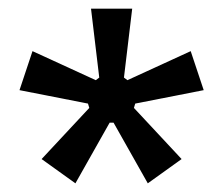

<svg xmlns="http://www.w3.org/2000/svg" viewBox="-20 -767 515 443"><path d="M321 -344 242 -484H233L154 -344L76 -400L186 -518L183 -528L25 -559L55 -649L201 -582L209 -588L190 -747H285L266 -588L274 -582L420 -649L450 -559L292 -528L289 -518L399 -400Z"/></svg>

Font: IBM Plex Sans Cond Medm
Style: Regular
Weight: 500
Width: 3
Designer: Mike Abbink, Paul van der Laan, Pieter van Rosmalen
Foundry: Bold Monday
Version: Version 1.3